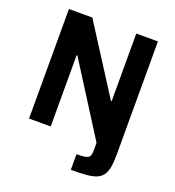

<svg xmlns="http://www.w3.org/2000/svg" viewBox="-156 -810 1034 1133"><g transform="rotate(20 361.5 -244.0)"><path d="M417 200V102Q458 102 476.5 97Q495 92 500 80Q505 68 505 48V-2L223 -447H218V0H82V-688H229L500 -264H505V-688H641V20Q641 70 635 102.5Q629 135 614 155Q599 175 573.5 184.5Q548 194 509 197Q470 200 417 200Z"/></g></svg>

Font: Saira Thin SemiBold
Style: Regular
Weight: 600
Version: Version 1.101